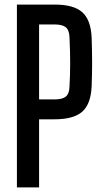

<svg xmlns="http://www.w3.org/2000/svg" viewBox="-20 -820 453 840"><path d="M54 0V-800H219Q303 -800 340.5 -766Q378 -732 381 -654Q383 -593 383 -544.5Q383 -496 381 -444Q378 -366 340.5 -332Q303 -298 218 -298H151V0ZM151 -385H218Q253 -385 268 -397.5Q283 -410 284 -440Q287 -492 287 -544.5Q287 -597 284 -658Q283 -688 268 -700.5Q253 -713 219 -713H151Z"/></svg>

Font: Big Shoulders Text SemiBold
Style: Regular
Weight: 600
Designer: Patric King
Foundry: XO Type Co
Version: Version 1.000; ttfautohint (v1.8.2)